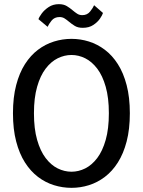

<svg xmlns="http://www.w3.org/2000/svg" viewBox="-20 -893 690 924"><path d="M324.1 11Q281 11 239.8 -1.8Q198.5 -14.6 162.9 -41.6Q127.2 -68.7 100.1 -111.1Q73.1 -153.5 57.8 -212.3Q42.4 -271.1 42.4 -348Q42.4 -424.4 57.8 -483.2Q73.1 -542 100.1 -584.3Q127.2 -626.6 162.9 -653.5Q198.5 -680.4 239.8 -693.2Q281 -706 324.1 -706Q367.1 -706 407.9 -693.2Q448.8 -680.4 484.5 -653.5Q520.3 -626.6 547.2 -584.3Q574.2 -542 589.5 -483.2Q604.9 -424.4 604.9 -348Q604.9 -271.1 589.5 -212.3Q574.2 -153.5 547.2 -111.1Q520.3 -68.7 484.5 -41.6Q448.8 -14.6 407.9 -1.8Q367.1 11 324.1 11ZM324.1 -66.6Q358 -66.6 390.1 -82.5Q422.1 -98.5 447.9 -132.4Q473.6 -166.4 488.7 -219.8Q503.9 -273.1 503.9 -348Q503.9 -422.4 488.7 -475.6Q473.6 -528.9 447.9 -562.7Q422.1 -596.5 390.1 -612.5Q358 -628.4 324.1 -628.4Q290 -628.4 257.7 -612.5Q225.4 -596.5 199.7 -562.7Q173.9 -528.9 158.7 -475.6Q143.4 -422.4 143.4 -348Q143.4 -273.1 158.7 -219.8Q173.9 -166.4 199.7 -132.4Q225.4 -98.5 257.7 -82.5Q290 -66.6 324.1 -66.6ZM378.1 -759.1Q354.6 -759.1 339.5 -768.6Q324.4 -778 312.1 -788.4Q301.6 -797.4 291 -804.2Q280.4 -811 266.6 -811Q241.8 -811 228 -793.6Q214.3 -776.2 209.1 -763.9L165.1 -800.7Q168.1 -810.7 180.7 -827.9Q193.2 -845 214.2 -859Q235.3 -873 263.2 -873Q286.1 -873 301.5 -863.7Q316.9 -854.4 329.2 -843.7Q340.4 -834.2 351.1 -827.2Q361.8 -820.1 376 -820.1Q400 -820.1 414 -838Q428.1 -855.8 432.9 -867.9L475.6 -830.6Q472.6 -820.2 461.1 -803.3Q449.5 -786.4 429 -772.8Q408.5 -759.1 378.1 -759.1Z"/></svg>

Font: Trispace Thin
Style: Regular
Weight: 100
Designer: Tyler Finck
Foundry: Etcetera Type Company
Version: Version 1.210